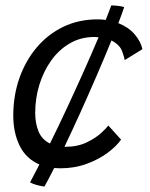

<svg xmlns="http://www.w3.org/2000/svg" viewBox="-20 -680 553 709"><path d="M427 -164.5Q410.5 -140.5 377.8 -116Q345 -91.5 300.2 -75Q255.5 -58.5 202.5 -58.5Q190.5 -58.5 180 -59.5Q158.5 -16.5 144 9Q129.5 7 114.5 2.8Q99.5 -1.5 91 -6.5Q107 -36.5 125.5 -72.5Q76 -94 52.5 -142Q29 -190 29 -253.5Q29 -326 51.2 -390.2Q73.5 -454.5 114.8 -503.8Q156 -553 213.2 -580.8Q270.5 -608.5 340 -608.5Q355.5 -608.5 370.5 -606.5Q382 -636 391 -660Q403 -660 418.5 -658Q434 -656 438.5 -653.5Q430 -628 417 -594.5Q454 -580 476.8 -553.8Q499.5 -527.5 506 -498.5L440.5 -458Q439.5 -467.5 430.8 -491.2Q422 -515 391.5 -530.5Q367 -470 337.2 -401.2Q307.5 -332.5 276.8 -264.5Q246 -196.5 218 -138Q220 -138 222 -138Q267 -138 300.8 -154.5Q334.5 -171 355 -190.2Q375.5 -209.5 380 -216.5ZM110 -263.5Q110 -224 122.5 -194.2Q135 -164.5 164.5 -150Q195.5 -212.5 227.2 -280.8Q259 -349 289 -416Q319 -483 344 -542.5Q337 -543.5 329.5 -543.5Q278.5 -543.5 238 -520Q197.5 -496.5 169 -456.5Q140.5 -416.5 125.2 -366.5Q110 -316.5 110 -263.5Z"/></svg>

Font: Grandstander Light
Style: Italic
Weight: 300
Italic angle: -15°
Designer: Tyler Finck
Foundry: Etcetera Type Co
Version: Version 1.200; ttfautohint (v1.8.3)